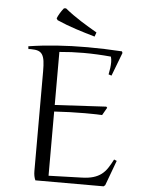

<svg xmlns="http://www.w3.org/2000/svg" viewBox="-60 -949 734 995"><g transform="rotate(5 307.0 -451.0)"><path d="M228 -29.8 399.9 -35.2Q435.5 -36.1 460 -43.5Q484.4 -50.8 502 -64.2Q519.5 -77.6 532.7 -97.4Q545.9 -117.2 559.1 -143.1L573.2 -137.2L524.9 -6.8L517.1 0H162.1Q152.8 -20 152.8 -47.9V-566.9Q152.8 -599.1 149.9 -619.9Q147 -640.6 139.2 -653.1Q131.3 -665.5 117.4 -670.4Q103.5 -675.3 81.5 -675.3Q78.1 -675.3 74.5 -675.3Q70.8 -675.3 66.9 -674.8L64.9 -689Q204.1 -710.9 371.6 -710.9Q457 -710.9 550.8 -705.1L554.2 -696.8L507.8 -575.2L492.2 -580.1Q496.1 -598.6 498 -614.3Q500 -629.9 500 -644.8Q500 -659.7 496.1 -672.9Q459.5 -676.3 424.1 -678Q388.7 -679.7 353.5 -679.7Q289.6 -679.7 228 -673.8V-397.9L495.1 -412.6L500 -407.2L477.1 -367.2Q455.1 -368.2 432.6 -368.7Q410.2 -369.1 386.7 -369.1Q348.6 -369.1 309.1 -367.7Q269.5 -366.2 228 -363.8ZM242.7 -901.9Q263.7 -884.8 284.7 -869.9Q305.7 -855 326.7 -841.6Q347.7 -828.1 368.7 -815.7Q389.6 -803.2 410.6 -791L402.8 -769Q353 -783.2 304 -799.1Q254.9 -814.9 204.6 -836.9L198.7 -846.2Q204.1 -859.4 212.4 -873.3Q220.7 -887.2 231.9 -900.9Z"/></g></svg>

Font: Junge
Style: Regular
Weight: 400
Designer: Alexei Vanyashin
Foundry: Cyreal (www.cyreal.org)
Version: Version 1.002